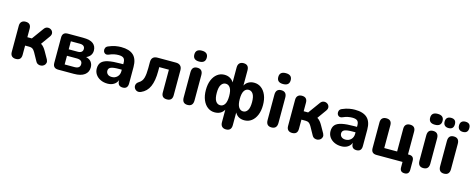

<svg xmlns="http://www.w3.org/2000/svg" viewBox="-39 -1533 6211 2523"><g transform="rotate(15 3066.5 -271.0)"><path d="M140 8Q105 8 85.5 -11Q66 -30 66 -67V-423Q66 -459 85.5 -478.5Q105 -498 140 -498Q214 -498 214 -423V-307H275L389 -464Q409 -493 435.5 -497Q462 -501 484 -487.5Q506 -474 512.5 -448.5Q519 -423 499 -394L410 -270Q431 -258 448.5 -237.5Q466 -217 481 -190L537 -91Q550 -66 545 -45Q540 -24 524 -10.5Q508 3 486.5 6.5Q465 10 444 1.5Q423 -7 410 -32L349 -142Q332 -171 315 -182Q298 -193 269 -193H214V-67Q214 8 140 8Z M780 -88H913Q989 -88 989 -148Q989 -206 913 -206H780ZM780 -294H905Q936 -294 953.5 -308.5Q971 -323 971 -349Q971 -375 953.5 -389Q936 -403 905 -403H780ZM716 0Q643 0 643 -73V-418Q643 -490 716 -490H921Q1020 -490 1062 -456Q1104 -422 1104 -362Q1104 -325 1083.5 -297Q1063 -269 1027 -255Q1075 -244 1098.5 -213Q1122 -182 1122 -138Q1122 -74 1073 -37Q1024 0 929 0Z M1388 10Q1334 10 1291.5 -10.5Q1249 -31 1225 -66.5Q1201 -102 1201 -147Q1201 -201 1229 -232Q1257 -263 1319.5 -276.5Q1382 -290 1487 -290H1523V-310Q1523 -354 1502.5 -372.5Q1482 -391 1433 -391Q1405 -391 1374 -385Q1343 -379 1305 -362Q1277 -351 1258.5 -361.5Q1240 -372 1234 -393Q1228 -414 1237 -435Q1246 -456 1274 -466Q1320 -486 1361.5 -493.5Q1403 -501 1439 -501Q1553 -501 1608 -449.5Q1663 -398 1663 -290V-67Q1663 8 1595 8Q1525 8 1525 -67V-75Q1510 -35 1474 -12.5Q1438 10 1388 10ZM1523 -216H1487Q1408 -216 1375.5 -202Q1343 -188 1343 -154Q1343 -126 1363 -107.5Q1383 -89 1420 -89Q1464 -89 1493.5 -118.5Q1523 -148 1523 -194Z M2195 8Q2121 8 2121 -67V-376H1990V-320Q1990 -190 1955 -111Q1920 -32 1843 1Q1812 14 1788 4.5Q1764 -5 1752.5 -27Q1741 -49 1747.5 -73.5Q1754 -98 1782 -116Q1826 -142 1840 -192.5Q1854 -243 1854 -325V-408Q1854 -490 1937 -490H2187Q2226 -490 2247.5 -469Q2269 -448 2269 -408V-67Q2269 8 2195 8Z M2476 8Q2403 8 2403 -73V-417Q2403 -498 2476 -498Q2551 -498 2551 -417V-73Q2551 8 2476 8ZM2476 -582Q2392 -582 2392 -656Q2392 -730 2476 -730Q2561 -730 2561 -656Q2561 -582 2476 -582Z M2892 -99Q2930 -99 2953 -134.5Q2976 -170 2976 -246Q2976 -321 2953 -356.5Q2930 -392 2892 -392Q2854 -392 2830.5 -356.5Q2807 -321 2807 -246Q2807 -170 2830 -134.5Q2853 -99 2892 -99ZM3203 -99Q3241 -99 3264 -134.5Q3287 -170 3287 -246Q3287 -321 3264 -356.5Q3241 -392 3203 -392Q3165 -392 3142.5 -356.5Q3120 -321 3120 -246Q3120 -170 3143 -134.5Q3166 -99 3203 -99ZM3047 188Q3012 188 2992.5 168Q2973 148 2973 110V-60Q2933 10 2845 10Q2791 10 2749 -21.5Q2707 -53 2683 -110.5Q2659 -168 2659 -245Q2659 -324 2683 -381Q2707 -438 2749 -469.5Q2791 -501 2845 -501Q2888 -501 2921 -482.5Q2954 -464 2973 -431V-635Q2973 -673 2992.5 -693Q3012 -713 3047 -713Q3121 -713 3121 -635V-428Q3139 -463 3172.5 -482Q3206 -501 3249 -501Q3304 -501 3346 -469.5Q3388 -438 3412 -381Q3436 -324 3436 -245Q3436 -168 3412 -110.5Q3388 -53 3346 -21.5Q3304 10 3249 10Q3160 10 3121 -62V110Q3121 188 3047 188Z M3618 8Q3545 8 3545 -73V-417Q3545 -498 3618 -498Q3693 -498 3693 -417V-73Q3693 8 3618 8ZM3618 -582Q3534 -582 3534 -656Q3534 -730 3618 -730Q3703 -730 3703 -656Q3703 -582 3618 -582Z M3899 8Q3864 8 3844.5 -11Q3825 -30 3825 -67V-423Q3825 -459 3844.5 -478.5Q3864 -498 3899 -498Q3973 -498 3973 -423V-307H4034L4148 -464Q4168 -493 4194.5 -497Q4221 -501 4243 -487.5Q4265 -474 4271.5 -448.5Q4278 -423 4258 -394L4169 -270Q4190 -258 4207.5 -237.5Q4225 -217 4240 -190L4296 -91Q4309 -66 4304 -45Q4299 -24 4283 -10.5Q4267 3 4245.5 6.5Q4224 10 4203 1.5Q4182 -7 4169 -32L4108 -142Q4091 -171 4074 -182Q4057 -193 4028 -193H3973V-67Q3973 8 3899 8Z M4568 10Q4514 10 4471.5 -10.5Q4429 -31 4405 -66.5Q4381 -102 4381 -147Q4381 -201 4409 -232Q4437 -263 4499.5 -276.5Q4562 -290 4667 -290H4703V-310Q4703 -354 4682.5 -372.5Q4662 -391 4613 -391Q4585 -391 4554 -385Q4523 -379 4485 -362Q4457 -351 4438.5 -361.5Q4420 -372 4414 -393Q4408 -414 4417 -435Q4426 -456 4454 -466Q4500 -486 4541.5 -493.5Q4583 -501 4619 -501Q4733 -501 4788 -449.5Q4843 -398 4843 -290V-67Q4843 8 4775 8Q4705 8 4705 -67V-75Q4690 -35 4654 -12.5Q4618 10 4568 10ZM4703 -216H4667Q4588 -216 4555.5 -202Q4523 -188 4523 -154Q4523 -126 4543 -107.5Q4563 -89 4600 -89Q4644 -89 4673.5 -118.5Q4703 -148 4703 -194Z M5463 138Q5400 138 5400 74V0H5046Q4973 0 4973 -73V-424Q4973 -461 4992.5 -480Q5012 -499 5047 -499Q5121 -499 5121 -424V-114H5296V-424Q5296 -461 5315.5 -480Q5335 -499 5370 -499Q5444 -499 5444 -424V-114H5459Q5525 -114 5525 -48V74Q5525 138 5463 138Z M5684 8Q5611 8 5611 -73V-417Q5611 -498 5684 -498Q5759 -498 5759 -417V-73Q5759 8 5684 8ZM5684 -582Q5600 -582 5600 -656Q5600 -730 5684 -730Q5769 -730 5769 -656Q5769 -582 5684 -582Z M5965 8Q5892 8 5892 -73V-417Q5892 -498 5965 -498Q6040 -498 6040 -417V-73Q6040 8 5965 8ZM6063 -586Q6030 -586 6011.5 -604Q5993 -622 5993 -656Q5993 -690 6011.5 -707.5Q6030 -725 6063 -725Q6133 -725 6133 -656Q6133 -586 6063 -586ZM5867 -586Q5834 -586 5815.5 -604Q5797 -622 5797 -656Q5797 -690 5815.5 -707.5Q5834 -725 5867 -725Q5937 -725 5937 -656Q5937 -586 5867 -586Z"/></g></svg>

Font: Chiron GoRound TC
Style: Bold
Weight: 700
Designer: Ryoko NISHIZUKA 西塚涼子 (kana, bopomofo & ideographs); Paul D. Hunt (Latin, Greek & Cyrillic); Sandoll Communications 산돌커뮤니
Foundry: Adobe
Version: Version 1.000;hotconv 1.1.1;makeotfexe 2.6.0